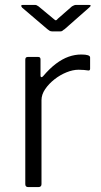

<svg xmlns="http://www.w3.org/2000/svg" viewBox="-20 -762 412 782"><path d="M95 0Q89 0 86 -3Q83 -6 83 -12V-519Q83 -530 93 -530H136Q145 -530 145 -520V-454Q145 -449 148 -448Q151 -447 155 -451Q182 -483 208 -502.5Q234 -522 259.5 -531Q285 -540 311 -540Q347 -540 347 -528V-482Q347 -474 339 -475Q332 -476 322.5 -477Q313 -478 300 -478Q277 -478 251 -467.5Q225 -457 202 -439Q179 -421 164 -399Q149 -377 149 -354V-12Q149 0 136 0H95ZM273 -736Q278 -739 282 -740.5Q286 -742 290 -742H342Q356 -742 343 -731L243 -643Q239 -641 235.5 -637.5Q232 -634 225 -634H194Q186 -634 181.5 -637Q177 -640 172 -644L70 -731Q66 -736 66.5 -739Q67 -742 73 -742H120Q126 -742 128.5 -741Q131 -740 137 -736L196 -687Q205 -679 207.5 -679Q210 -679 217 -687Z"/></svg>

Font: Libre Franklin Thin Light
Style: Regular
Weight: 300
Version: Version 3.000